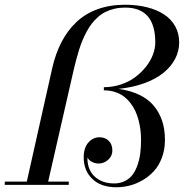

<svg xmlns="http://www.w3.org/2000/svg" viewBox="-45 -780 776 810"><path d="M-24.9 -13.9H68.1L175 -491Q189.2 -554 214.7 -602.9Q240.2 -651.9 277.8 -687.3Q315.4 -722.7 367.2 -741.3Q418.9 -760 482.9 -760Q533 -760 574.7 -749.5Q616.5 -739 646.9 -719.2Q677.2 -699.5 694.1 -669.2Q710.9 -638.9 710.9 -601.1Q710.9 -564.2 693.6 -531.2Q676.3 -498.3 644 -472.3Q611.8 -446.3 563.2 -428.7Q514.6 -411.1 454.6 -405Q505.1 -398.2 543 -379.9Q580.8 -361.6 604.2 -333.3Q627.7 -304.9 639.3 -269.2Q650.9 -233.4 650.9 -189.9Q650.9 -149.4 638.3 -115.6Q625.7 -81.8 605.1 -59Q584.5 -36.1 557.5 -20.3Q530.5 -4.4 502.3 2.8Q474.1 10 446 10Q381.1 10 344.6 -25.1Q308.1 -60.3 308.1 -116Q308.1 -156 327.6 -178.5Q347.2 -200.9 375 -200.9Q398.4 -200.9 413.7 -186Q429 -171.1 429 -145Q429 -121.8 411.4 -106Q393.8 -90.1 371.1 -90.1Q356.9 -90.1 343.8 -96.7Q330.6 -103.3 324 -115Q323 -84.5 335.4 -60.1Q347.9 -35.6 374 -20.9Q400.1 -6.1 436 -6.1Q461.9 -6.1 482.1 -16.4Q502.2 -26.6 514.8 -43.6Q527.3 -60.5 535.5 -84.7Q543.7 -108.9 546.9 -134.5Q550 -160.2 550 -189.9Q550 -210.7 547.6 -231.1Q545.2 -251.5 539.7 -272.5Q534.2 -293.5 525.8 -311.8Q517.3 -330.1 504.6 -346.2Q491.9 -362.3 476.2 -373.9Q460.4 -385.5 439.1 -392.2Q417.7 -398.9 393.1 -398.9V-412.1Q430.4 -412.1 465 -423.6Q499.5 -435.1 525.4 -454.5Q551.3 -473.9 570.7 -498.3Q590.1 -522.7 600.1 -549.3Q610.1 -575.9 610.1 -601.1Q610.1 -748 482.9 -748Q459.5 -748 438.6 -743.2Q417.7 -738.3 400.9 -730.1Q384 -721.9 369.1 -708.7Q354.2 -695.6 342.9 -681.3Q331.5 -667 321.2 -647.7Q310.8 -628.4 303.2 -610.4Q295.7 -592.3 288.3 -569Q281 -545.7 275.9 -525.9Q270.8 -506.1 264.9 -481L158.2 -13.9H245.1V0H-24.9Z"/></svg>

Font: Bodoni* 16
Style: Italic
Weight: 400
Italic angle: -13°
Version: Version 2.000